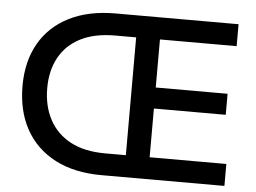

<svg xmlns="http://www.w3.org/2000/svg" viewBox="-50 -764 1104 828"><g transform="rotate(5 501.5 -350.0)"><path d="M418 0Q300 0 216.5 -43.5Q133 -87 89 -166.5Q45 -246 45 -354Q45 -460 89 -537.5Q133 -615 216.5 -657.5Q300 -700 418 -700H950V-605H425Q335 -605 274.5 -574Q214 -543 183 -486.5Q152 -430 152 -354Q152 -277 183 -218.5Q214 -160 274.5 -127.5Q335 -95 425 -95H950V0ZM515 -38V-656H618V-38ZM566 -306V-397H929V-306Z"/></g></svg>

Font: SUSE Medium
Style: Regular
Weight: 500
Designer: Rene Bieder
Foundry: SUSE
Version: Version 1.000